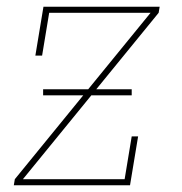

<svg xmlns="http://www.w3.org/2000/svg" viewBox="-20 -550 540 570"><path d="M21 0 24 -18 427 -512H126L105 -385H85L109 -530H454L451 -512L48 -18H350L371 -145H390L366 0ZM108 -267V-285H371V-267Z"/></svg>

Font: Iosevka Slab Thin Oblique
Style: Regular
Weight: 100
Italic angle: -9°
Monospace: yes
Designer: Belleve Invis
Foundry: Belleve Invis
Version: Version 11.1.0; ttfautohint (v1.8.3)